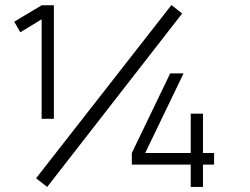

<svg xmlns="http://www.w3.org/2000/svg" viewBox="-20 -741 992 761"><path d="M167 0 123 -34.5 659.5 -721 702 -687.5ZM145 -270V-664.5L60.5 -613L36.5 -655L145 -720H193.5V-270ZM736 0V-88.5H502.5V-134.5L654.5 -450H707.5L555.5 -134.5H736V-290.5H784.5V-134.5H828.5V-88.5H784.5V0Z"/></svg>

Font: Vela Sans Light
Style: Regular
Weight: 300
Designer: Principal design: Mikhail Sharanda - project Manrope.
Design modification: Ravid Balaliev
Foundry: Mikhail Sharanda
Version: Version 1.001